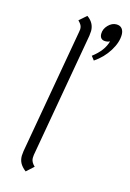

<svg xmlns="http://www.w3.org/2000/svg" viewBox="-113 -774 569 842"><g transform="rotate(15 171.5 -353.5)"><path d="M57 -51Q57 -56 59 -72L159 -640Q161 -650 161 -654Q161 -664 157 -671.5Q153 -679 143 -689L176 -718Q209 -695 209 -658Q209 -652 207 -636L107 -68Q106 -63 106 -54Q106 -36 124 -19L91 11Q73 -3 65 -17.5Q57 -32 57 -51ZM343 -677Q343 -642 318.5 -602.5Q294 -563 254 -536L240 -554Q290 -592 301 -636Q293 -631 280 -631Q268 -631 261.5 -638Q255 -645 255 -658Q255 -680 272 -697.5Q289 -715 309 -715Q326 -715 334.5 -704.5Q343 -694 343 -677Z"/></g></svg>

Font: KoHo Light
Style: Italic
Weight: 300
Italic angle: -10°
Version: Version 1.000; ttfautohint (v1.6)